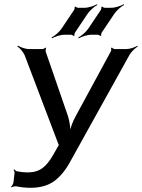

<svg xmlns="http://www.w3.org/2000/svg" viewBox="-20 -882 674 912"><path d="M581 -649H526C521 -649 513 -653 512 -656L507 -654C509 -651 509 -641 506 -637L340 -331C325 -305 312 -268 310 -248H314C316 -268 311 -305 303 -330L197 -637C196 -642 198 -651 199 -654L197 -656C194 -653 186 -649 181 -649H118C100 -649 76 -658 66 -665L62 -662C73 -655 90 -636 97 -620L256 -201C256 -199 260 -191 262 -191L263 -195C261 -195 255 -187 254 -184L233 -147C216 -117 199 -96 181 -83C163 -70 140 -63 111 -63C95 -63 79 -65 62 -68C56 -69 50 -74 48 -78L44 -75C47 -72 50 -65 49 -59L44 -16C43 -9 37 2 32 5L35 8C39 5 50 2 57 3C81 8 104 10 125 10C172 10 209 -1 238 -22C266 -43 292 -74 314 -115L595 -621C604 -637 623 -654 634 -661L633 -665C622 -658 598 -649 581 -649ZM336 -727 395 -815C406 -832 428 -851 442 -858L441 -862C427 -854 401 -845 381 -845H351C347 -845 339 -849 338 -851L334 -849C336 -847 334 -838 332 -835L273 -747C262 -730 239 -711 225 -704L227 -700C241 -708 267 -717 287 -717H317C321 -717 329 -713 329 -711L334 -713C332 -715 334 -724 336 -727ZM463 -727 522 -815C533 -832 555 -851 569 -858L568 -862C554 -854 528 -845 508 -845H478C474 -845 466 -849 465 -851L461 -849C463 -847 461 -838 459 -835L400 -747C389 -730 366 -711 352 -704L354 -700C368 -708 394 -717 414 -717H444C448 -717 456 -713 456 -711L461 -713C459 -715 461 -724 463 -727Z"/></svg>

Font: Gamestation Storm Oblique 
Style: Italic
Weight: 400
Designer: Jonas Hecksher
Foundry: Jonas Hecksher, Playtypeª, e-types AS
Version: Version 1.003